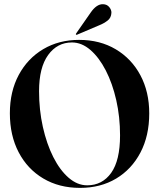

<svg xmlns="http://www.w3.org/2000/svg" viewBox="-20 -904 774 934"><path d="M364.5 -710Q466.5 -710 543.5 -664Q620.5 -618 663.2 -537.5Q706 -457 706 -352.5Q706 -243.5 663.2 -162Q620.5 -80.5 544.8 -35.2Q469 10 369.5 10Q267.5 10 190.5 -35.8Q113.5 -81.5 70.8 -163.2Q28 -245 28 -353Q28 -459 71.2 -539.5Q114.5 -620 190.5 -665Q266.5 -710 364.5 -710ZM564 -245.5Q564 -335.5 545.5 -417Q527 -498.5 494.5 -561.5Q462 -624.5 419.8 -661Q377.5 -697.5 330 -697.5Q258.5 -697.5 214.2 -636.5Q170 -575.5 170 -460.5Q170 -369 188.5 -286.5Q207 -204 239.2 -140Q271.5 -76 314 -39.2Q356.5 -2.5 404 -2.5Q477.5 -2.5 520.8 -63Q564 -123.5 564 -245.5ZM420.5 -842Q450 -885 481.5 -883.5Q500.5 -883 511.5 -869.5Q522.5 -856 522 -842Q521 -817.5 503.5 -804Q486 -790.5 465 -782L355.5 -735.5Q351 -733.5 349.5 -736Q348 -738 350.5 -741.5Z"/></svg>

Font: Fraunces 144pt SemiBold
Style: Regular
Weight: 600
Version: Version 1.000;[0bf87f6ff]